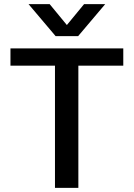

<svg xmlns="http://www.w3.org/2000/svg" viewBox="-20 -916 651 936"><path d="M31 0ZM581 -596H362V0H248V-596H31V-680H581ZM493 -896 361 -740H251L119 -896H222L306 -794L390 -896Z"/></svg>

Font: Martel Sans SemiBold
Style: Regular
Weight: 600
Designer: Dan Reynolds and Mathieu Réguer
Foundry: Dan Reynolds and Mathieu Réguer
Version: Version 1.002; ttfautohint (v1.1) -l 5 -r 5 -G 72 -x 0 -D la